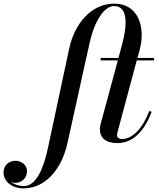

<svg xmlns="http://www.w3.org/2000/svg" viewBox="-208 -780 877 1060"><path d="M347.5 -460V-446.5H442.5L346 -89.5C344.5 -83.5 343.5 -70.5 343.5 -65.5C343.5 -20.5 374.5 10 440 10C531 10 591.5 -63 629.5 -163L616 -167C581.5 -75 525 -12.5 466 -12.5C450 -12.5 438.5 -21 438.5 -31.5C438.5 -36.5 439 -43.5 440.5 -49.5L547 -446.5H642.5V-460H551L565 -511.5C594.5 -631 556 -760 422.5 -760C295 -760 202.5 -647.5 174 -511.5L56 40C30.5 160 -12.5 247 -75.5 247C-104.5 247 -129.5 238.5 -147.5 225C-139.5 228 -131 230 -123 229.5C-88.5 229.5 -59 203.5 -59 164.5C-59 131 -90 107.5 -122.5 107.5C-159 107.5 -188.5 133.5 -188.5 172C-188.5 220.5 -144 260 -78 260C49.5 260 135.5 143 164 11.5L286 -540C312 -660 365.5 -746.5 422.5 -746.5C496 -746.5 496.5 -649.5 467.5 -540L446 -460Z"/></svg>

Font: Bodoni* 16pt Medium
Style: Italic
Weight: 500
Italic angle: -13°
Version: Version 2.3